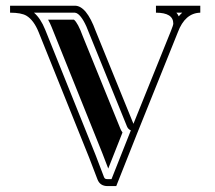

<svg xmlns="http://www.w3.org/2000/svg" viewBox="-20 -629 738 660"><path d="M308.8 -95.5 337.4 -20.5Q338.9 -16.6 341.4 -14.9Q344 -13.2 350.1 -13.2H363.3L429.4 -179.9L429.9 -180.9Q420.7 -184.3 416.5 -194.3L286.6 -514.2Q267.6 -565.9 248.3 -580.8Q242.9 -585 237.3 -585.4H96.9Q119.9 -565.4 135.3 -527.1ZM586.4 -585.4Q591.3 -579.8 594.5 -572.8Q600.1 -579.8 606.4 -585.4ZM286.6 -86.7 113 -518.1Q96.2 -559.8 70.8 -575Q53.2 -585.4 14.6 -585.4V-609.4H237.3Q277.1 -609.4 308.8 -522.7L438.7 -203.4L567.6 -522.7Q575.7 -542.7 575.7 -547.9Q575.7 -585.4 516.1 -585.4V-609.4H668.5V-585.4Q616 -584.2 591.3 -518.1L451.7 -171.1L379.6 10.7H350.1Q324 10.7 315.2 -12ZM234.1 -561.5Q248 -550 264.2 -505.4L394.3 -185.3Q397 -179 401.1 -173.6L352.1 -49.6L331.1 -104.2L157.5 -535.9Q151.9 -549.8 145.3 -561.5Z"/></svg>

Font: itsadzokeS01
Style: Regular
Weight: 600
Width: 6
Version: Version 0.46